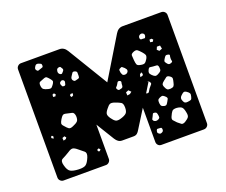

<svg xmlns="http://www.w3.org/2000/svg" viewBox="-92 -660 943 800"><g transform="rotate(-20 380.0 -260.0)"><path d="M65 0Q57 0 51 -6Q45 -12 45 -20V-500Q45 -508 51 -514Q57 -520 65 -520H236Q256 -520 268 -500L376 -322L484 -500Q496 -520 516 -520H687Q696 -520 702 -514Q708 -508 708 -500V-20Q708 -12 702 -6Q696 0 687 0H499Q490 0 484.5 -6Q479 -12 479 -20V-172L429 -92Q424 -83 418 -78Q412 -73 402 -73H350Q334 -73 322 -92L273 -172V-20Q273 -12 267 -6Q261 0 253 0ZM134 -493Q123 -497 118 -489Q114 -483 113 -479Q112 -475 116 -470Q120 -465 123.5 -466.5Q127 -468 134 -470Q139 -472 142.5 -473Q146 -474 146 -480Q146 -487 143 -489Q140 -491 134 -493ZM587 -461Q579 -467 571 -462Q563 -457 565 -447Q567 -442 570 -442Q573 -442 577 -442Q582 -442 584.5 -441.5Q587 -441 589 -446Q593 -456 587 -461ZM220 -440Q217 -445 215 -448Q213 -451 207 -450Q200 -448 198.5 -445Q197 -442 196 -436Q195 -426 204 -421Q209 -419 211.5 -421Q214 -423 217 -427Q224 -434 220 -440ZM611 -430 602 -429 601 -418 612 -416 617 -424ZM156 -418Q150 -425 146 -428Q142 -431 134 -428Q122 -423 115 -420.5Q108 -418 109 -405Q110 -392 116 -387.5Q122 -383 135 -380Q146 -377 150.5 -381Q155 -385 161 -394Q166 -402 164 -406.5Q162 -411 156 -418ZM265 -411Q256 -414 253 -409Q250 -404 245 -397Q238 -387 244 -379Q248 -374 251.5 -374Q255 -374 261 -376Q267 -377 270 -379Q273 -381 273 -388Q273 -397 273 -402.5Q273 -408 265 -411ZM555 -390Q546 -400 540 -404.5Q534 -409 522 -404Q510 -399 510.5 -391.5Q511 -384 512 -370Q513 -358 515.5 -351.5Q518 -345 530 -343Q543 -340 549 -343Q555 -346 562 -358Q568 -369 565.5 -375Q563 -381 555 -390ZM208 -392Q201 -397 195 -392Q188 -388 190 -380Q192 -375 193.5 -372Q195 -369 201 -369Q206 -369 207.5 -371.5Q209 -374 210 -380Q213 -387 208 -392ZM635 -391H621L616 -379L625 -371L638 -376ZM465 -353Q459 -358 456 -360.5Q453 -363 447 -359Q440 -356 440.5 -351.5Q441 -347 442 -340Q444 -334 446 -331Q448 -328 454 -327Q466 -326 471 -336Q473 -342 471 -345Q469 -348 465 -353ZM151 -355 144 -352 143 -342 153 -341 157 -349ZM658 -325Q658 -333 659.5 -337.5Q661 -342 654 -344Q646 -346 642.5 -343.5Q639 -341 635 -334Q631 -328 630 -324Q629 -320 634 -314Q639 -307 643 -305.5Q647 -304 654 -307Q661 -310 659.5 -314Q658 -318 658 -325ZM225 -329H215L211 -322L216 -315L224 -320ZM577 -319Q569 -320 564.5 -320.5Q560 -321 556 -313Q552 -305 552.5 -300Q553 -295 560 -288Q567 -281 572.5 -279Q578 -277 587 -282Q597 -287 600 -292Q603 -297 601 -309Q599 -318 593 -318Q587 -318 577 -319ZM523 -313 515 -306 513 -295 524 -298 527 -304ZM426 -310Q419 -312 416.5 -308Q414 -304 410 -297Q405 -292 403 -289Q401 -286 405 -280Q409 -275 412.5 -275.5Q416 -276 423 -278Q430 -280 430 -290Q430 -297 431.5 -302Q433 -307 426 -310ZM542 -264Q538 -270 533 -269L539 -267L512 -223H513Q522 -220 525 -225Q528 -230 533 -238Q539 -246 544 -251Q549 -256 542 -264ZM447 -261 435 -256 436 -242 448 -244 457 -251ZM171 -258Q160 -261 155 -257Q150 -253 144 -243Q138 -233 137 -227Q136 -221 144 -213Q153 -202 159.5 -197.5Q166 -193 179 -199Q194 -205 200.5 -211.5Q207 -218 206 -235Q204 -250 195.5 -252.5Q187 -255 171 -258ZM629 -256Q620 -262 614.5 -258.5Q609 -255 601 -248Q593 -242 590.5 -237Q588 -232 592 -223Q596 -213 600.5 -209.5Q605 -206 616 -207Q626 -208 629.5 -212.5Q633 -217 635 -227Q638 -238 638 -244Q638 -250 629 -256ZM377 -232Q363 -237 356 -234Q349 -231 340 -219Q330 -207 329 -199Q328 -191 337 -178Q346 -165 354 -160.5Q362 -156 378 -161Q395 -166 402.5 -173Q410 -180 410 -198Q410 -216 402 -221Q394 -226 377 -232ZM83 -192 78 -189V-183L86 -178L88 -187ZM586 -181Q579 -188 574.5 -190Q570 -192 561 -188Q552 -184 550.5 -179Q549 -174 550 -165Q551 -156 554.5 -153Q558 -150 566 -148Q573 -147 576 -150Q579 -153 583 -160Q587 -167 589 -171Q591 -175 586 -181ZM673 -172Q665 -177 660 -174.5Q655 -172 648 -165Q638 -156 644 -143Q647 -135 651 -132.5Q655 -130 663 -131Q673 -132 677.5 -134Q682 -136 684 -146Q687 -156 684.5 -161Q682 -166 673 -172ZM131 -172 121 -168 122 -156 133 -159 137 -165ZM529 -121Q528 -128 526 -131.5Q524 -135 517 -136Q511 -137 509.5 -133.5Q508 -130 505 -124Q502 -118 500 -114.5Q498 -111 502 -106Q511 -98 523 -104Q529 -107 529.5 -111Q530 -115 529 -121ZM643 -91Q640 -108 634.5 -114.5Q629 -121 612 -123Q596 -124 590.5 -117.5Q585 -111 579 -97Q574 -86 578.5 -80.5Q583 -75 592 -66Q601 -58 607 -54Q613 -50 624 -56Q637 -64 641.5 -70.5Q646 -77 643 -91ZM165 -102Q153 -112 145 -112.5Q137 -113 124 -104Q106 -93 93.5 -87Q81 -81 87 -60Q93 -36 104.5 -29.5Q116 -23 140 -22Q163 -21 172.5 -28Q182 -35 191 -57Q198 -75 189 -82.5Q180 -90 165 -102ZM254 -69 248 -76 240 -72 242 -65 248 -63ZM525 -63Q524 -67 521.5 -67.5Q519 -68 515 -68Q510 -68 507 -68.5Q504 -69 502 -65Q500 -59 500 -55.5Q500 -52 504 -49Q509 -45 512.5 -45.5Q516 -46 521 -49Q527 -53 525 -63Z"/></g></svg>

Font: Rubik Moonrocks
Style: Regular
Weight: 400
Designer: Hubert and Fischer, NaN
Foundry: Hubert and Fischer, NaN
Version: Version 2.200